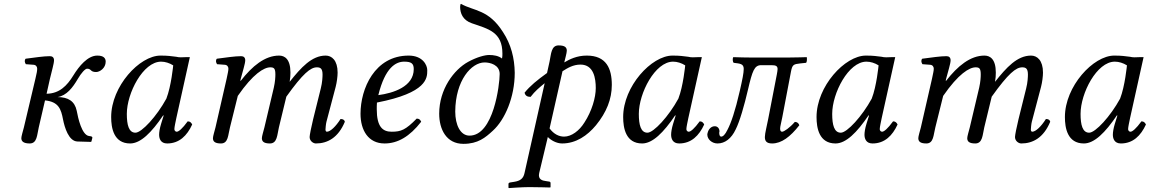

<svg xmlns="http://www.w3.org/2000/svg" viewBox="-20 -723 5875 981"><path d="M471 -355C490 -355 520 -375 520 -408C520 -426 509 -439 477 -439C428 -439 384 -385 355 -338C322 -284 283 -245 218 -244L235 -320C244 -359 256 -398 256 -415C256 -429 248 -436 235 -436C203 -436 158 -429 111 -423C104 -415 106 -404 112 -395L152 -392C164 -391 170 -382 170 -372C170 -363 168 -349 161 -321L102 -72C97 -52 89 -27 89 -17C89 -1 100 10 132 10C170 10 169 -34 178 -72L210 -210C280 -203 292 -165 302 -113C310 -72 331 -1 376 0L445 2L447 0L452 -19C452 -25 447 -26 442 -27L435 -28C398 -33 379 -119 372 -157C362 -206 328 -227 274 -227C320 -234 352 -276 377 -319C395 -350 415 -372 425 -372C448 -372 440 -355 471 -355Z M880 -433C853 -436 840 -439 800 -439C693 -439 548 -282 548 -125C548 -69 561 10 645 10C698 10 754 -45 814 -134L816 -132L803 -90C796 -67 793 -47 793 -35C793 -16 800 10 834 10C896 10 936 -30 962 -87C957 -96 952 -103 939 -103C912 -66 893 -50 883 -50C880 -50 871 -52 871 -64C871 -73 877 -101 881 -120L950 -431C943 -431 937 -431 930 -431C912 -430 895 -429 880 -433ZM830 -219C781 -129 704 -45 672 -45C638 -45 628 -85 628 -141C628 -247 711 -408 803 -408C824 -408 846 -401 865 -389C865 -389 855 -283 830 -219Z M1138 -321 1081 -72C1076 -52 1068 -27 1068 -17C1068 -1 1077 10 1109 10C1147 10 1145 -34 1155 -72L1195 -233C1273 -346 1329 -379 1361 -379C1381 -379 1387 -372 1387 -342C1387 -330 1386 -306 1379 -275L1331 -72C1326 -52 1318 -27 1318 -17C1318 -1 1327 10 1359 10C1397 10 1396 -34 1405 -72L1443 -229C1528 -348 1567 -379 1599 -379C1618 -379 1628 -372 1628 -342C1628 -331 1627 -302 1619 -271L1580 -114C1570 -73 1562 -32 1562 -23C1562 -3 1580 10 1594 10C1653 10 1708 -19 1742 -101C1740 -110 1733 -115 1720 -115C1696 -77 1668 -50 1650 -50C1645 -50 1643 -56 1643 -61C1643 -65 1645 -90 1648 -101L1695 -279C1701 -302 1705 -333 1705 -352C1705 -415 1675 -439 1644 -439C1573 -439 1518 -378 1460 -305C1463 -321 1464 -339 1464 -352C1464 -422 1434 -439 1406 -439C1334 -439 1269 -386 1210 -310L1208 -311L1210 -320C1220 -359 1233 -398 1233 -415C1233 -429 1225 -436 1212 -436C1180 -436 1135 -429 1088 -423C1081 -415 1083 -404 1089 -395L1129 -392C1141 -391 1147 -382 1147 -372C1147 -363 1144 -349 1138 -321Z M1906 -199C2163 -249 2163 -325 2163 -363C2163 -364 2163 -364 2163 -365C2163 -390 2140 -439 2068 -439C1894 -439 1822 -269 1822 -142C1822 -57 1862 10 1945 10C2012 10 2073 -25 2132 -101C2127 -112 2121 -117 2109 -117C2052 -59 2029 -50 1981 -50C1936 -50 1905 -74 1905 -165C1905 -170 1905 -191 1906 -199ZM2094 -370C2094 -280 1989 -247 1913 -237C1948 -379 2003 -408 2045 -408C2081 -408 2094 -399 2094 -370Z M2479 -442C2458 -442 2418 -432 2372 -407C2299 -367 2224 -267 2224 -142C2224 -63 2260 12 2348 12C2422 12 2460 -20 2498 -55C2560 -111 2610 -227 2610 -351C2609 -426 2591 -497 2550 -559C2476 -676 2401 -666 2336 -703H2335C2333 -703 2331 -697 2331 -688C2331 -656 2344 -620 2391 -604C2475 -575 2547 -560 2547 -449C2547 -441 2547 -433 2545 -424C2527 -438 2503 -442 2479 -442ZM2533 -345C2533 -291 2502 -30 2379 -30C2332 -30 2306 -85 2306 -153C2307 -313 2389 -404 2456 -404C2484 -404 2533 -392 2533 -345Z M2863 -404C2867 -422 2876 -452 2876 -464C2876 -481 2866 -491 2834 -491C2796 -491 2796 -447 2788 -409L2775 -350C2725 -314 2688 -284 2660 -249C2664 -235 2673 -228 2691 -228C2713 -257 2735 -275 2763 -298L2660 161C2654 189 2639 201 2607 206L2588 209C2583 210 2578 211 2578 217V236L2580 238C2580 238 2648 233 2684 233C2723 233 2791 235 2791 235L2793 233V213C2793 208 2791 206 2787 205L2768 202C2753 200 2727 195 2735 161L2779 -23C2794 -7 2823 10 2852 10C2923 10 2981 -30 3025 -83C3079 -149 3106 -217 3106 -289C3106 -373 3078 -439 2978 -439C2927 -439 2890 -420 2863 -404ZM3024 -273C3024 -225 3004 -155 2966 -97C2940 -55 2900 -25 2862 -25C2836 -25 2809 -38 2788 -67L2854 -359C2879 -375 2908 -393 2946 -393C3014 -393 3024 -322 3024 -273Z M3496 -433C3469 -436 3456 -439 3416 -439C3309 -439 3164 -282 3164 -125C3164 -69 3177 10 3261 10C3314 10 3370 -45 3430 -134L3432 -132L3419 -90C3412 -67 3409 -47 3409 -35C3409 -16 3416 10 3450 10C3512 10 3552 -30 3578 -87C3573 -96 3568 -103 3555 -103C3528 -66 3509 -50 3499 -50C3496 -50 3487 -52 3487 -64C3487 -73 3493 -101 3497 -120L3566 -431C3559 -431 3553 -431 3546 -431C3528 -430 3511 -429 3496 -433ZM3446 -219C3397 -129 3320 -45 3288 -45C3254 -45 3244 -85 3244 -141C3244 -247 3327 -408 3419 -408C3440 -408 3462 -401 3481 -389C3481 -389 3471 -283 3446 -219Z M3905 -115C3899 -82 3888 -42 3888 -23C3888 -4 3895 10 3925 10C3973 10 4018 -24 4064 -83C4061 -92 4055 -100 4041 -100C4015 -70 3986 -50 3976 -50C3969 -50 3966 -55 3966 -67C3966 -76 3972 -98 3977 -124L4021 -355C4028 -393 4034 -395 4069 -399L4098 -402C4103 -404 4104 -422 4102 -431C4102 -431 4044 -429 4004 -429H3823C3785 -429 3764 -430 3727 -431C3722 -426 3723 -406 3729 -402C3760 -398 3780 -398 3780 -371C3780 -350 3773 -316 3760 -259C3736 -154 3715 -94 3697 -60C3685 -35 3674 -25 3665 -25C3657 -25 3654 -35 3655 -48C3656 -49 3656 -51 3656 -52C3656 -66 3647 -78 3632 -78C3613 -78 3599 -62 3595 -42C3594 -40 3594 -37 3594 -35C3594 -11 3618 10 3646 10C3684 10 3717 -15 3739 -62C3759 -101 3783 -184 3802 -266C3824 -360 3834 -390 3869 -390H3922C3945 -390 3953 -385 3953 -370C3953 -363 3951 -354 3949 -342Z M4484 -433C4457 -436 4444 -439 4404 -439C4297 -439 4152 -282 4152 -125C4152 -69 4165 10 4249 10C4302 10 4358 -45 4418 -134L4420 -132L4407 -90C4400 -67 4397 -47 4397 -35C4397 -16 4404 10 4438 10C4500 10 4540 -30 4566 -87C4561 -96 4556 -103 4543 -103C4516 -66 4497 -50 4487 -50C4484 -50 4475 -52 4475 -64C4475 -73 4481 -101 4485 -120L4554 -431C4547 -431 4541 -431 4534 -431C4516 -430 4499 -429 4484 -433ZM4434 -219C4385 -129 4308 -45 4276 -45C4242 -45 4232 -85 4232 -141C4232 -247 4315 -408 4407 -408C4428 -408 4450 -401 4469 -389C4469 -389 4459 -283 4434 -219Z M4742 -321 4685 -72C4680 -52 4672 -27 4672 -17C4672 -1 4681 10 4713 10C4751 10 4749 -34 4759 -72L4799 -233C4877 -346 4933 -379 4965 -379C4985 -379 4991 -372 4991 -342C4991 -330 4990 -306 4983 -275L4935 -72C4930 -52 4922 -27 4922 -17C4922 -1 4931 10 4963 10C5001 10 5000 -34 5009 -72L5047 -229C5132 -348 5171 -379 5203 -379C5222 -379 5232 -372 5232 -342C5232 -331 5231 -302 5223 -271L5184 -114C5174 -73 5166 -32 5166 -23C5166 -3 5184 10 5198 10C5257 10 5312 -19 5346 -101C5344 -110 5337 -115 5324 -115C5300 -77 5272 -50 5254 -50C5249 -50 5247 -56 5247 -61C5247 -65 5249 -90 5252 -101L5299 -279C5305 -302 5309 -333 5309 -352C5309 -415 5279 -439 5248 -439C5177 -439 5122 -378 5064 -305C5067 -321 5068 -339 5068 -352C5068 -422 5038 -439 5010 -439C4938 -439 4873 -386 4814 -310L4812 -311L4814 -320C4824 -359 4837 -398 4837 -415C4837 -429 4829 -436 4816 -436C4784 -436 4739 -429 4692 -423C4685 -415 4687 -404 4693 -395L4733 -392C4745 -391 4751 -382 4751 -372C4751 -363 4748 -349 4742 -321Z M5753 -433C5726 -436 5713 -439 5673 -439C5566 -439 5421 -282 5421 -125C5421 -69 5434 10 5518 10C5571 10 5627 -45 5687 -134L5689 -132L5676 -90C5669 -67 5666 -47 5666 -35C5666 -16 5673 10 5707 10C5769 10 5809 -30 5835 -87C5830 -96 5825 -103 5812 -103C5785 -66 5766 -50 5756 -50C5753 -50 5744 -52 5744 -64C5744 -73 5750 -101 5754 -120L5823 -431C5816 -431 5810 -431 5803 -431C5785 -430 5768 -429 5753 -433ZM5703 -219C5654 -129 5577 -45 5545 -45C5511 -45 5501 -85 5501 -141C5501 -247 5584 -408 5676 -408C5697 -408 5719 -401 5738 -389C5738 -389 5728 -283 5703 -219Z"/></svg>

Font: Libertinus Serif
Style: Italic
Weight: 400
Italic angle: -12°
Designer: Philipp H. Poll, Khaled Hosny
Foundry: Caleb Maclennan
Version: Version 7.050;RELEASE